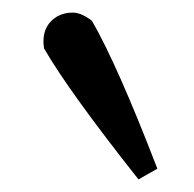

<svg xmlns="http://www.w3.org/2000/svg" viewBox="-20 -775 308 305"><path d="M126 -742Q166 -673 230 -507L200 -490Q90 -629 50 -698Q49 -704 49 -709Q49 -736 71 -749Q82 -755 95.5 -755Q109 -755 126 -742Z"/></svg>

Font: Sawarabi Mincho
Style: Regular
Weight: 400
Version: Version 1.00